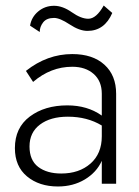

<svg xmlns="http://www.w3.org/2000/svg" viewBox="-20 -666 505 696"><path d="M89 -573Q94 -604 118.5 -624.5Q143 -645 176 -645Q207 -645 240.5 -621.5Q274 -598 300 -598Q329 -598 356 -646L387 -619Q359 -554 297 -554Q268 -554 232.5 -577.5Q197 -601 176 -601Q149 -601 136.5 -585Q124 -569 124 -550ZM100 -369 74 -409Q151 -470 242 -470Q316 -470 358.5 -431.5Q401 -393 401 -326V0H349V-83Q330 -41 287.5 -15.5Q245 10 190 10Q122 10 78 -26.5Q34 -63 34 -129Q34 -203 88 -243.5Q142 -284 224 -284Q297 -284 349 -247V-326Q349 -372 319.5 -398Q290 -424 242 -424Q164 -424 100 -369ZM87 -135Q87 -85 118.5 -61Q150 -37 202 -37Q267 -37 308 -73Q349 -109 349 -172V-211Q296 -243 226 -243Q163 -243 125 -214.5Q87 -186 87 -135Z"/></svg>

Font: Renner* Light
Style: Light
Weight: 300
Version: Version 003.000 ; ttfautohint (v0.97) -l 8 -r 50 -G 200 -x 1